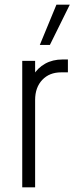

<svg xmlns="http://www.w3.org/2000/svg" viewBox="-20 -800 318 820"><path d="M75 0V-540H130V-466L121 -477Q140.5 -510 172.8 -528Q205 -546 247 -546H270V-491H241Q191 -491 160.5 -458.8Q130 -426.5 130 -373V0ZM150 -608 221 -780H278L193 -608Z"/></svg>

Font: Mohave Light
Style: Regular
Weight: 300
Designer: Gumpita Rahayu
Foundry: Tokotype
Version: Version 2.003